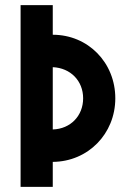

<svg xmlns="http://www.w3.org/2000/svg" viewBox="-20 -726 488 746"><path d="M185 -223V-465C254 -462 303 -412 303 -344C303 -276 254 -225 185 -223ZM60 0H185V-97C322 -98 428 -206 428 -344C428 -483 322 -591 185 -591V-706H60Z"/></svg>

Font: Lineal
Style: Bold
Weight: 700
Designer: Created by Frank Adebiaye with contributions from Anton Moglia & Ariel Martín Pérez
Created by Frank ADEBIAYE with FontF
Foundry: Velvetyne Type Foundry
Version: Version 2.000;Glyphs 3.2 (3227)